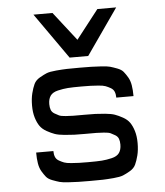

<svg xmlns="http://www.w3.org/2000/svg" viewBox="-53 -797 724 844"><g transform="rotate(-5 309.0 -375.0)"><path d="M268 -548 126 -750H210L309 -623L408 -750H491L350 -548ZM309 0Q275 0 259 -0.5Q243 -1 216 -2.5Q189 -4 176.5 -7.5Q164 -11 145.5 -18Q127 -25 118.5 -35.5Q110 -46 101 -61Q92 -76 88.5 -97Q85 -118 85 -145H161Q161 -130 165.5 -119Q170 -108 181.5 -101.5Q193 -95 203.5 -91Q214 -87 235 -85.5Q256 -84 269 -83.5Q282 -83 309 -83Q349 -83 369.5 -84.5Q390 -86 413.5 -91.5Q437 -97 447 -111Q457 -125 457 -148Q457 -163 453 -173.5Q449 -184 438 -190.5Q427 -197 418.5 -201Q410 -205 389 -206.5Q368 -208 356.5 -208Q345 -208 318 -208H305Q275 -208 259 -208.5Q243 -209 216 -211.5Q189 -214 173.5 -219.5Q158 -225 139 -235.5Q120 -246 109.5 -261Q99 -276 92 -299Q85 -322 85 -352Q85 -383 91 -406.5Q97 -430 104.5 -446Q112 -462 130 -472.5Q148 -483 161.5 -488.5Q175 -494 204 -496.5Q233 -499 251.5 -499.5Q270 -500 309 -500Q343 -500 359 -499.5Q375 -499 402 -497.5Q429 -496 441.5 -492.5Q454 -489 472.5 -482Q491 -475 499.5 -464.5Q508 -454 517 -439Q526 -424 529.5 -403Q533 -382 533 -355H457Q457 -370 452.5 -381Q448 -392 436.5 -398.5Q425 -405 414.5 -409Q404 -413 383 -414.5Q362 -416 349 -416.5Q336 -417 309 -417Q269 -417 248.5 -415.5Q228 -414 204.5 -408.5Q181 -403 171 -389Q161 -375 161 -352Q161 -337 165 -326.5Q169 -316 180 -309.5Q191 -303 199.5 -299Q208 -295 229 -293.5Q250 -292 261.5 -292Q273 -292 300 -292H313Q343 -292 359 -291.5Q375 -291 402 -288.5Q429 -286 444.5 -280.5Q460 -275 479 -264.5Q498 -254 508.5 -239Q519 -224 526 -201Q533 -178 533 -148Q533 -117 527 -93.5Q521 -70 513.5 -54Q506 -38 488 -27.5Q470 -17 456.5 -11.5Q443 -6 414 -3.5Q385 -1 366.5 -0.5Q348 0 309 0Z"/></g></svg>

Font: Hermit Light
Style: Regular
Weight: 300
Designer: Pablo Caro
Version: Version 2.000;PS 002.000;hotconv 1.0.88;makeotf.lib2.5.64775